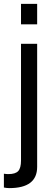

<svg xmlns="http://www.w3.org/2000/svg" viewBox="-20 -749 283 987"><path d="M171 -729V-624H88V-729ZM88 -524H171V109Q171 218 28 218Q15 218 0 215V144Q12 146 23 146Q59 146 73.5 130.5Q88 115 88 76Z"/></svg>

Font: Autonym
Style: Regular
Weight: 500
Version: Version 1.0.20131126